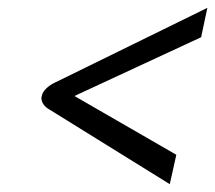

<svg xmlns="http://www.w3.org/2000/svg" viewBox="-20 -495 549 490"><path d="M104.2 -216.7 413.3 -25 430 -100 170 -250 493.3 -400 509.2 -475 118.3 -283.3C118.3 -283.3 90.8 -270.8 86.7 -250C85.8 -248.3 85.8 -245.8 85.8 -244.2C85.8 -226.7 104.2 -216.7 104.2 -216.7Z"/></svg>

Font: BoonHome
Style: Book Oblique
Weight: 400
Italic angle: -12°
Designer: Sungsit Sawaiwan
Foundry: Sungsit Sawaiwan
Version: Version 0.2